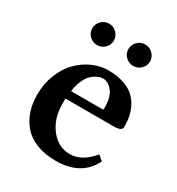

<svg xmlns="http://www.w3.org/2000/svg" viewBox="-154 -725 769 832"><g transform="rotate(30 230.5 -309.5)"><path d="M277.8 -570.8Q277.8 -593.3 293.7 -609.1Q309.6 -625 332 -625Q354 -625 370.1 -608.9Q386.2 -592.8 386.2 -570.8Q386.2 -549.3 370.1 -533.7Q354 -518.1 332 -518.1Q309.6 -518.1 293.7 -533.7Q277.8 -549.3 277.8 -570.8ZM97.2 -570.8Q97.2 -592.8 113 -608.9Q128.9 -625 150.9 -625Q173.3 -625 189.2 -609.1Q205.1 -593.3 205.1 -570.8Q205.1 -549.3 189.2 -533.7Q173.3 -518.1 150.9 -518.1Q129.4 -518.1 113.3 -533.7Q97.2 -549.3 97.2 -570.8ZM153.8 -289.1H314Q315.9 -291 315.9 -299.8Q315.9 -354 294.4 -379.9Q272.9 -405.8 248 -405.8Q240.2 -405.8 231.4 -403.6Q222.7 -401.4 210 -393.8Q197.3 -386.2 186.8 -374.3Q176.3 -362.3 167 -340.1Q157.7 -317.9 153.8 -289.1ZM397 -112.8 421.9 -91.8Q373.5 5.9 246.1 5.9Q190.9 5.9 149.2 -11Q107.4 -27.8 82.8 -57.1Q58.1 -86.4 46.1 -123Q34.2 -159.7 34.2 -202.1Q34.2 -257.3 53 -304.7Q71.8 -352.1 102.3 -382.8Q132.8 -413.6 171.1 -430.9Q209.5 -448.2 249 -448.2Q291.5 -448.2 324.2 -437.7Q356.9 -427.2 376.7 -410.2Q396.5 -393.1 409.2 -369.1Q421.9 -345.2 426.5 -321.3Q431.2 -297.4 431.2 -270Q431.2 -249 392.1 -249H148.9V-223.1Q148.9 -149.4 187.7 -99.6Q226.6 -49.8 285.2 -49.8Q344.7 -49.8 397 -112.8Z"/></g></svg>

Font: Linux Libertine G
Style: Semibold
Weight: 600
Designer: Philipp H. Poll
Foundry: Philipp H. Poll
Version: Version 5.1.1